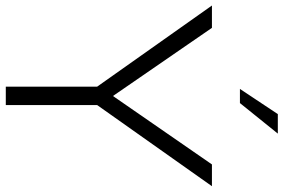

<svg xmlns="http://www.w3.org/2000/svg" viewBox="-194 -820 1002 679"><g transform="rotate(90 307.5 -481.0)"><path d="M275 0V-323L-12 -729H67L308 -379L550 -729H627L340 -323V0ZM283 -828 372 -962H441L333 -828Z"/></g></svg>

Font: BDO Grotesk Light
Style: Regular
Weight: 300
Designer: Deni Anggara
Foundry: Lokal Container
Version: Version 2.000